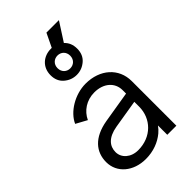

<svg xmlns="http://www.w3.org/2000/svg" viewBox="-274 -1014 1120 1120"><g transform="rotate(-45 286.0 -454.0)"><path d="M294 -620C323 -620 349 -630 371 -649C393 -668 404 -694 404 -727C404 -760 393 -786 372 -805L446 -920H343L302 -835C299 -835 297 -835 294 -835C234 -835 184 -794 184 -727C184 -694 195 -668 217 -649C239 -630 265 -620 294 -620ZM294 -674C265 -674 242 -695 242 -727C242 -760 266 -780 294 -780C323 -780 346 -759 346 -727C346 -695 323 -674 294 -674ZM232 12C295 12 348 -9 388 -42C401 -53 411 -64 420 -77V0H495V-368C495 -474 412 -548 294 -548C205 -548 115 -493 85 -425L153 -388C177 -440 229 -476 294 -476C369 -476 420 -432 420 -368V-340L226 -308C108 -288 55 -223 55 -139C55 -51 130 12 232 12ZM420 -272V-232C420 -134 346 -56 237 -56C177 -56 135 -94 135 -142C135 -191 167 -230 244 -243Z"/></g></svg>

Font: Plus Jakarta Sans
Style: Regular
Weight: 400
Designer: Gumpita Rahayu
Foundry: Tokotype
Version: Version 2.071;gftools[0.9.30]